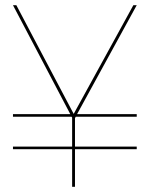

<svg xmlns="http://www.w3.org/2000/svg" viewBox="-20 -720 605 740"><path d="M30 -145V-155H258V-267L256 -270H30V-280H251L30 -700H43L264 -281L494 -700H507L277 -280H507V-270H272L269 -265V-155H507V-145H269V0H258V-145Z"/></svg>

Font: Jost* Hairline
Style: Regular
Weight: 100
Version: Version 3.7